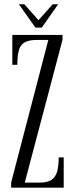

<svg xmlns="http://www.w3.org/2000/svg" viewBox="-20 -860 344 880"><path d="M31 0V-23L201.5 -677H150.5Q112 -677 92.5 -665.5Q73 -654 66.2 -628.8Q59.5 -603.5 59.5 -563H36.5V-700H266.5V-677.5L93.5 -23H161Q196 -23 215 -35Q234 -47 241.5 -72.5Q249 -98 249 -138.5H272V0ZM142.5 -733.5 66.5 -840.5H91.5L156.5 -767.5L221.5 -840.5H246.5L171.5 -733.5Z"/></svg>

Font: Imbue 48pt Light
Style: Regular
Weight: 300
Designer: Tyler Finck
Foundry: Etcetera Type Company
Version: Version 1.102